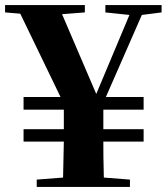

<svg xmlns="http://www.w3.org/2000/svg" viewBox="-25 -738 658 758"><path d="M613 -689V-718H391V-689L486 -679L355 -367L220 -682L310 -689V-718H-5V-689L55 -684L214 -355H68V-305H227V-228H68V-179H227C226 -138 225 -102 224 -37L120 -29V0H488V-29L385 -37C383 -102 383 -138 383 -179H542V-228H383V-305H542V-355H393L535 -679Z"/></svg>

Font: Noto Serif KR Black
Style: Regular
Weight: 900
Version: Version 1.001;PS 1.001;hotconv 16.6.54;makeotf.lib2.5.65590